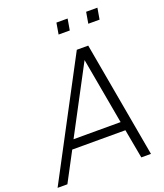

<svg xmlns="http://www.w3.org/2000/svg" viewBox="-186 -1059 999 1169"><g transform="rotate(-20 314.0 -474.0)"><path d="M380 -875H307.5L320 -948H392.5ZM573 -875H500L512.5 -948H585.5ZM490.5 -188.5H146L46 0H-17.5L380 -750H454L587.5 0H525ZM480 -245 403 -675 175 -245Z"/></g></svg>

Font: Russisch Sans Light
Style: Italic
Weight: 300
Italic angle: -10°
Designer: Michael Sharanda (font) & Cristiano Sobral (main changes)
Foundry: Michael Sharanda
Version: Version 2.00;September 8, 2020;FontCreator 13.0.0.2681 64-bi